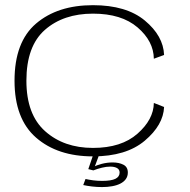

<svg xmlns="http://www.w3.org/2000/svg" viewBox="-20 -614 754 760"><path d="M348 5Q479.5 5 553 -57Q626.5 -119 629.5 -190.5L589 -206.5Q588 -141 524.2 -84.8Q460.5 -28.5 348 -28.5Q233 -28.5 158.8 -94.5Q84.5 -160.5 84.5 -294.5Q84.5 -431.5 157.8 -495.8Q231 -560 348 -560Q461 -560 524.5 -505.5Q588 -451 589 -381.5L629.5 -396.5Q626.5 -472 553.2 -532.8Q480 -593.5 348 -593.5Q208 -593.5 122.8 -520.8Q37.5 -448 37.5 -294.5Q37.5 -143.5 122.8 -69.2Q208 5 348 5ZM384 126.5Q405 126.5 423.5 123.2Q442 120 456 113Q470 106 478 95Q486 84 486 69Q486 47 468.5 38Q451 29 426 29Q404.5 29 383 34.5Q361.5 40 350.5 47L349.5 60.5Q366 54 383.5 49.8Q401 45.5 416 45.5Q433 45.5 443.2 51.2Q453.5 57 453.5 69Q453.5 85.5 436.8 93.8Q420 102 384.5 102Q365.5 102 348.8 99.8Q332 97.5 318.5 94.5L309.5 118.5Q325.5 122 344.5 124.2Q363.5 126.5 384 126.5ZM349.5 60.5 372 0H348.5L329.5 55.5Z"/></svg>

Font: Anybody Expanded ExtraLight
Style: Regular
Weight: 250
Width: 7
Version: Version 1.113;gftools[0.9.25]